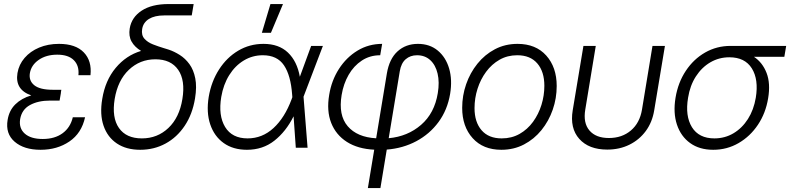

<svg xmlns="http://www.w3.org/2000/svg" viewBox="-20 -748 4000 972"><path d="M185.5 10.3Q101.6 10.3 54.2 -30.5Q6.8 -71.3 18.6 -141.1Q26.4 -189 57.6 -219.7Q88.9 -250.5 138.2 -265.1Q54.7 -293.9 68.4 -377.9Q75.7 -421.4 104.5 -454.8Q133.3 -488.3 178.2 -507.1Q223.1 -525.9 278.8 -525.9Q362.8 -525.9 404.3 -482.7Q445.8 -439.5 438 -367.2H377Q381.8 -415 354 -443.1Q326.2 -471.2 270 -471.2Q213.9 -471.2 176 -444.8Q138.2 -418.5 131.3 -377.9Q125 -339.8 153.3 -316.7Q181.6 -293.5 247.6 -293.5H290.5L288.1 -278.8H288.6L281.7 -238.8H233.4Q172.9 -238.8 131.6 -216.1Q90.3 -193.4 82 -145Q74.7 -99.1 105.2 -71.8Q135.7 -44.4 196.3 -44.4Q257.3 -44.4 296.9 -73.5Q336.4 -102.5 348.6 -154.3H410.6Q393.1 -73.7 331.3 -31.7Q269.5 10.3 185.5 10.3Z M689.9 10.3Q619.6 10.3 572 -21.5Q524.4 -53.2 504.4 -111.1Q484.4 -168.9 497.6 -247.1Q512.7 -340.8 565.7 -404.3Q618.7 -467.8 694.3 -490.2Q661.6 -509.8 646 -537.8Q630.4 -565.9 636.7 -604Q646 -660.2 696.8 -693.8Q747.6 -727.5 833.5 -727.5H960.4L950.7 -669.9H811Q763.2 -669.9 734.1 -652.1Q705.1 -634.3 699.7 -601.1Q694.8 -570.3 711.2 -552Q727.5 -533.7 754.6 -523.2Q781.7 -512.7 809.1 -504.4Q815.4 -502.4 822 -500.5Q828.6 -498.5 834.5 -496.6Q862.3 -487.3 890.1 -469.7Q918 -452.1 939 -423.3Q960 -394.5 968.5 -351.8Q977.1 -309.1 967.3 -249.5Q954.1 -169.4 915 -111.1Q876 -52.7 817.9 -21.2Q759.8 10.3 689.9 10.3ZM698.2 -47.4Q776.9 -47.4 832.5 -100.1Q888.2 -152.8 903.3 -246.6Q918.9 -341.3 882.1 -394.5Q845.2 -447.8 766.6 -447.8Q688.5 -447.8 632.3 -394.5Q576.2 -341.3 560.5 -246.6Q545.4 -152.3 582.3 -99.9Q619.1 -47.4 698.2 -47.4Z M1230 10.3Q1160.2 10.3 1112.3 -23.9Q1064.5 -58.1 1044.2 -118.7Q1023.9 -179.2 1036.6 -257.3Q1049.8 -335.4 1088.9 -396.2Q1127.9 -457 1186 -491.5Q1244.1 -525.9 1314 -525.9Q1391.6 -525.9 1437.7 -481.9Q1483.9 -438 1498 -359.4L1555.2 -515.6H1614.7L1516.6 -258.3L1537.1 0H1477.5L1466.3 -159.2Q1427.7 -82 1369.1 -35.9Q1310.5 10.3 1230 10.3ZM1460 -255.9 1459 -268.6Q1452.1 -366.2 1417.7 -417.2Q1383.3 -468.3 1310.5 -468.3Q1258.3 -468.3 1214.4 -441.9Q1170.4 -415.5 1140.6 -367.9Q1110.8 -320.3 1100.1 -257.3Q1084.5 -163.1 1119.6 -105.2Q1154.8 -47.4 1233.4 -47.4Q1307.6 -47.4 1364.5 -99.6Q1421.4 -151.9 1456.1 -245.1ZM1305.7 -582 1349.1 -727.5H1412.6L1351.6 -582Z M1842.3 204.1 1874.5 9.8Q1792 5.9 1736.3 -29.5Q1680.7 -64.9 1656.7 -125.7Q1632.8 -186.5 1646.5 -267.6Q1658.2 -340.3 1695.8 -398.9Q1733.4 -457.5 1789.8 -491.7Q1846.2 -525.9 1914.6 -525.9L1904.8 -468.3Q1852.5 -468.3 1811.8 -441.4Q1771 -414.6 1744.9 -369.1Q1718.8 -323.7 1709.5 -267.1Q1692.4 -165 1740.2 -109.1Q1788.1 -53.2 1884.3 -47.9L1938.5 -376Q1950.7 -449.7 1992.4 -487.8Q2034.2 -525.9 2095.7 -525.9Q2155.3 -525.9 2196 -492.2Q2236.8 -458.5 2253.7 -401.4Q2270.5 -344.2 2258.8 -272.9Q2245.1 -191.4 2200.2 -130.4Q2155.3 -69.3 2087.6 -33.2Q2020 2.9 1938 9.3L1905.8 204.1ZM1947.8 -48.3Q2043.9 -57.1 2111.8 -116Q2179.7 -174.8 2196.3 -276.4Q2205.6 -332 2195.3 -375.5Q2185.1 -418.9 2158.2 -443.6Q2131.3 -468.3 2091.3 -468.3Q2057.1 -468.3 2033.9 -448.2Q2010.7 -428.2 2003.9 -387.2Z M2518.1 10.3Q2425.8 10.3 2372.8 -48.6Q2319.8 -107.4 2319.8 -202.1Q2319.8 -263.7 2339.8 -321.5Q2359.9 -379.4 2397 -425.5Q2434.1 -471.7 2485.6 -498.8Q2537.1 -525.9 2600.1 -525.9Q2692.4 -525.9 2745.4 -466.8Q2798.3 -407.7 2798.3 -312.5Q2798.3 -250.5 2778.3 -192.9Q2758.3 -135.3 2721.2 -89.4Q2684.1 -43.5 2632.6 -16.6Q2581.1 10.3 2518.1 10.3ZM2520 -47.4Q2570.3 -47.4 2610.4 -70.1Q2650.4 -92.8 2678.5 -131.3Q2706.5 -169.9 2721.2 -217.3Q2735.8 -264.6 2735.8 -313.5Q2735.8 -385.3 2700.2 -426.8Q2664.6 -468.3 2598.6 -468.3Q2548.8 -468.3 2509 -445.6Q2469.2 -422.9 2440.9 -384.5Q2412.6 -346.2 2397.5 -298.6Q2382.3 -251 2382.3 -200.7Q2382.3 -129.9 2418 -88.6Q2453.6 -47.4 2520 -47.4Z M3054.2 9.3Q2960.9 9.3 2912.6 -44.9Q2864.3 -99.1 2879.4 -189.9L2933.6 -515.6H2996.1L2942.9 -192.9Q2931.6 -125.5 2964.1 -87.4Q2996.6 -49.3 3062.5 -49.3Q3128.9 -49.3 3173.8 -87.4Q3218.8 -125.5 3230 -192.9L3283.2 -515.6H3346.2L3292 -189.9Q3282.2 -129.4 3249.3 -84.7Q3216.3 -40 3166.3 -15.4Q3116.2 9.3 3054.2 9.3Z M3590.8 10.3Q3521 10.3 3473.9 -23.7Q3426.8 -57.6 3407 -117.2Q3387.2 -176.8 3399.9 -253.4Q3412.6 -330.1 3451.9 -389.4Q3491.2 -448.7 3549.8 -482.2Q3608.4 -515.6 3678.2 -515.6H3960L3950.7 -460.4H3796.9Q3840.3 -431.6 3860.8 -378.7Q3881.3 -325.7 3868.7 -250.5Q3856.4 -175.3 3817.1 -116.5Q3777.8 -57.6 3719.2 -23.7Q3660.6 10.3 3590.8 10.3ZM3672.4 -458Q3620.1 -458 3576.4 -432.6Q3532.7 -407.2 3502.9 -361.1Q3473.1 -314.9 3463.4 -253.4Q3447.8 -161.1 3482.9 -104.2Q3518.1 -47.4 3596.7 -47.4Q3649.4 -47.4 3693.1 -73.2Q3736.8 -99.1 3766.4 -145.5Q3795.9 -191.9 3806.2 -253.4Q3821.3 -345.7 3786.1 -401.9Q3751 -458 3672.4 -458Z"/></svg>

Font: Inter Display Light
Style: Italic
Weight: 300
Italic angle: -9.39999°
Designer: Rasmus Andersson
Foundry: rsms
Version: Version 4.000;git-a52131595